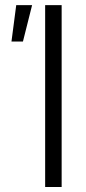

<svg xmlns="http://www.w3.org/2000/svg" viewBox="-20 -748 342 768"><path d="M226.6 -727.5V0H160.6V-727.5ZM25.9 -582 44.9 -727.5H108.4L71.8 -582Z"/></svg>

Font: Inter Display Light
Style: Regular
Weight: 300
Designer: Rasmus Andersson
Foundry: rsms
Version: Version 4.000;git-a52131595